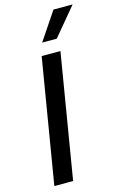

<svg xmlns="http://www.w3.org/2000/svg" viewBox="-142 -1024 685 1084"><g transform="rotate(-15 200.0 -482.0)"><path d="M264.9 -727.3 144.2 0H34.4L155.2 -727.3ZM177.6 -800.1 287.6 -963.8H399.5L262.8 -800.1Z"/></g></svg>

Font: Inter P Medium
Style: Italic
Weight: 500
Italic angle: 9.39999°
Designer: Rasmus Andersson
Foundry: rsms
Version: Version 3.018;git-588b23468